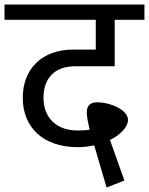

<svg xmlns="http://www.w3.org/2000/svg" viewBox="-40 -709 661 852"><path d="M-20 -621H385V-489H285C145 -489 61 -402 61 -275C61 -142 154 -56 304 -56C331 -56 355 -59 378 -64L433 123L512 92L448 -88C499 -113 528 -148 528 -177C528 -222 449 -255 391 -255C361 -255 345 -241 345 -210C345 -191 351 -163 358 -134C345 -131 328 -130 304 -130C207 -130 153 -190 153 -275C153 -361 201 -415 295 -415H469V-621H601V-689H-20Z"/></svg>

Font: FiraGO Unicode
Style: Regular
Weight: 400
Designer: bBox Type
Foundry: bBox Type GmbH
Version: Version 1.001;PS 001.001;hotconv 1.0.88;makeotf.lib2.5.64775